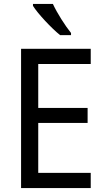

<svg xmlns="http://www.w3.org/2000/svg" viewBox="-20 -964 540 984"><path d="M251 -944H149V-934C173 -895 244 -819 288 -784H344V-795C314 -832 272 -898 251 -944ZM445 0V-78H176V-334H429V-411H176V-636H445V-714H88V0Z"/></svg>

Font: Noto Sans Lao SemiCondensed
Style: Regular
Weight: 400
Width: 4
Designer: Monotype Design Team
Foundry: Monotype Imaging Inc.
Version: Version 2.004